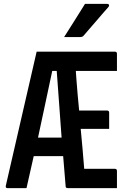

<svg xmlns="http://www.w3.org/2000/svg" viewBox="-20 -965 640 985"><path d="M116 0H18Q7 0 10 -13Q50 -185 89 -356.5Q128 -528 168 -700H569Q580 -700 580 -689V-601H369Q370 -590 370.5 -579.5Q371 -569 372 -558Q375 -518 378.5 -478Q382 -438 386 -398H529Q540 -398 540 -387V-304H394Q399 -253 403.5 -201.5Q408 -150 412 -99H569Q580 -99 580 -88V0H328Q318 0 317 -7Q314 -46 310.5 -85.5Q307 -125 304 -164H153Q135 -81 116 0ZM248 -601Q230 -515 211.5 -429.5Q193 -344 175 -259H296Q290 -345 283.5 -430.5Q277 -516 271 -601ZM416 -945H531Q537 -945 539 -940Q541 -935 537 -930Q518 -909 504.5 -893Q491 -877 478 -862Q465 -847 448.5 -828Q432 -809 408 -781Q402 -775 392 -775H309Q338 -820 362.5 -859.5Q387 -899 416 -945Z"/></svg>

Font: Recursive Mn Lnr St Med
Style: Regular
Weight: 500
Monospace: yes
Version: Version 1.079;hotconv 1.0.112;makeotfexe 2.5.65598; ttfautoh